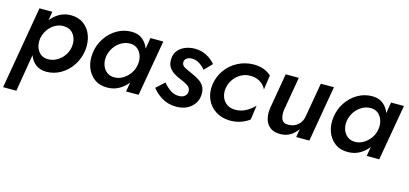

<svg xmlns="http://www.w3.org/2000/svg" viewBox="-64 -889 3247 1526"><g transform="rotate(15 1559.5 -126.0)"><path d="M106 220H-3L114 -460H220L208 -388Q238 -426 279 -449Q320 -472 371 -472Q434 -472 478 -439Q522 -406 541 -351Q560 -296 552 -230Q542 -161 505.5 -106Q469 -51 414 -19Q359 13 295 13Q241 12 207 -15Q173 -42 157 -86ZM442 -230Q450 -289 421.5 -331Q393 -373 336 -373Q300 -374 267 -355Q234 -336 211 -303Q188 -270 181 -230Q173 -172 200.5 -130Q228 -88 280 -87Q319 -86 353.5 -105Q388 -124 411.5 -156.5Q435 -189 442 -230Z M615 -230Q624 -298 661 -352.5Q698 -407 752.5 -438.5Q807 -470 871 -470Q926 -470 961 -441.5Q996 -413 1012 -369L1027 -460H1133L1053 0H950L963 -77Q933 -38 890.5 -14.5Q848 9 796 9Q733 10 689 -23Q645 -56 625.5 -110.5Q606 -165 615 -230ZM725 -230Q719 -191 730 -158Q741 -125 766.5 -104.5Q792 -84 831 -84Q866 -84 899 -103.5Q932 -123 955.5 -156Q979 -189 985 -230Q991 -268 980.5 -301Q970 -334 946 -354.5Q922 -375 887 -376Q848 -377 813.5 -357.5Q779 -338 755.5 -304.5Q732 -271 725 -230Z M1234 -150Q1262 -116 1294.5 -94.5Q1327 -73 1365 -74Q1394 -74 1412 -89.5Q1430 -105 1430 -128Q1431 -158 1403.5 -175.5Q1376 -193 1342 -206Q1315 -217 1288.5 -233Q1262 -249 1245 -274.5Q1228 -300 1229 -339Q1230 -383 1253.5 -412Q1277 -441 1313.5 -455.5Q1350 -470 1391 -470Q1446 -470 1489.5 -446.5Q1533 -423 1561 -389L1500 -326Q1479 -352 1450.5 -370Q1422 -388 1390 -388Q1363 -388 1346.5 -376Q1330 -364 1329 -344Q1328 -318 1354 -303.5Q1380 -289 1414 -275Q1448 -260 1476 -243Q1504 -226 1520.5 -200Q1537 -174 1536 -134Q1534 -69 1487 -28Q1440 13 1367 14Q1297 14 1246 -17.5Q1195 -49 1166 -88Z M1708 -230Q1702 -191 1714 -158Q1726 -125 1753.5 -105Q1781 -85 1821 -84Q1870 -83 1912 -106Q1954 -129 1981 -160L1965 -42Q1935 -18 1894.5 -4Q1854 10 1808 10Q1739 9 1688.5 -23Q1638 -55 1614 -109.5Q1590 -164 1599 -230Q1608 -298 1647 -352.5Q1686 -407 1745.5 -438Q1805 -469 1875 -470Q1966 -470 2021 -418L2004 -299Q1988 -334 1952.5 -355.5Q1917 -377 1872 -376Q1831 -376 1796 -356.5Q1761 -337 1737.5 -303.5Q1714 -270 1708 -230Z M2200 -180Q2195 -140 2207 -109Q2219 -78 2262 -78Q2308 -78 2340.5 -105.5Q2373 -133 2380 -177L2429 -460H2537L2458 0H2350L2361 -68Q2336 -32 2301 -11Q2266 10 2219 10Q2167 10 2136 -14Q2105 -38 2094 -78.5Q2083 -119 2090 -168L2140 -460H2248Z M2595 -230Q2604 -298 2641 -352.5Q2678 -407 2732.5 -438.5Q2787 -470 2851 -470Q2906 -470 2941 -441.5Q2976 -413 2992 -369L3007 -460H3113L3033 0H2930L2943 -77Q2913 -38 2870.5 -14.5Q2828 9 2776 9Q2713 10 2669 -23Q2625 -56 2605.5 -110.5Q2586 -165 2595 -230ZM2705 -230Q2699 -191 2710 -158Q2721 -125 2746.5 -104.5Q2772 -84 2811 -84Q2846 -84 2879 -103.5Q2912 -123 2935.5 -156Q2959 -189 2965 -230Q2971 -268 2960.5 -301Q2950 -334 2926 -354.5Q2902 -375 2867 -376Q2828 -377 2793.5 -357.5Q2759 -338 2735.5 -304.5Q2712 -271 2705 -230Z"/></g></svg>

Font: Jost* Medium
Style: Italic
Weight: 500
Italic angle: -10°
Version: Version 3.7